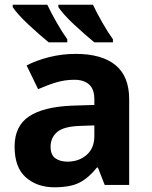

<svg xmlns="http://www.w3.org/2000/svg" viewBox="-20 -786 644 816"><path d="M302 -557Q412 -557 470.5 -509.5Q529 -462 529 -364V0H425L396 -74H392Q357 -30 318 -10Q279 10 211 10Q138 10 90 -32Q42 -74 42 -163Q42 -250 103 -291Q164 -332 286 -337L381 -340V-364Q381 -407 358.5 -427Q336 -447 296 -447Q256 -447 218 -435.5Q180 -424 142 -407L93 -508Q136 -530 190 -543.5Q244 -557 302 -557ZM381 -253 323 -251Q251 -249 223 -225Q195 -201 195 -162Q195 -128 215 -113.5Q235 -99 267 -99Q315 -99 348 -127.5Q381 -156 381 -208ZM375 -766Q391 -732 415 -690Q439 -648 460 -619V-606H381Q364 -620 341.5 -639.5Q319 -659 295.5 -681Q272 -703 254 -723Q236 -743 228 -756V-766ZM181 -766Q197 -732 221 -690Q245 -648 266 -619V-606H187Q170 -620 147.5 -639.5Q125 -659 101.5 -681Q78 -703 60 -723Q42 -743 34 -756V-766Z"/></svg>

Font: Noto Sans
Style: Bold
Weight: 700
Designer: Monotype Design Team
Foundry: Monotype Imaging Inc.
Version: Version 2.000;GOOG;noto-source:20170915:90ef993387c0; ttfaut